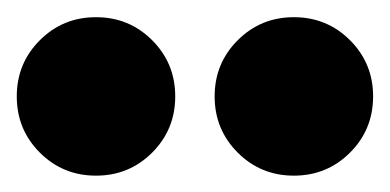

<svg xmlns="http://www.w3.org/2000/svg" viewBox="-20 -814 465 229"><path d="M330.5 -604.5Q370 -604.5 397.5 -632Q425 -659.5 425 -699Q425 -738.5 397.5 -766Q370 -793.5 330.5 -793.5Q291 -793.5 263.5 -766Q236 -738.5 236 -699Q236 -659.5 263.5 -632Q291 -604.5 330.5 -604.5ZM94.5 -604.5Q134 -604.5 161.5 -632Q189 -659.5 189 -699Q189 -738.5 161.5 -766Q134 -793.5 94.5 -793.5Q55 -793.5 27.5 -766Q0 -738.5 0 -699Q0 -659.5 27.5 -632Q55 -604.5 94.5 -604.5Z"/></svg>

Font: Spartan ExtraBold
Style: Regular
Weight: 800
Designer: Matt Bailey, Mirko Velimirovic
Foundry: Matt Bailey
Version: Version 1.003; ttfautohint (v1.8.3)